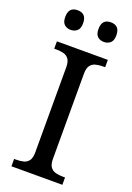

<svg xmlns="http://www.w3.org/2000/svg" viewBox="-170 -970 707 1031"><g transform="rotate(20 183.5 -454.5)"><path d="M275.9 -796.9Q254.4 -796.9 239.7 -809.6Q225.1 -822.3 225.1 -853Q225.1 -909.2 275.9 -909.2Q327.1 -909.2 327.1 -853Q327.1 -822.3 312 -809.6Q296.9 -796.9 275.9 -796.9ZM85.9 -796.9Q64.5 -796.9 49.8 -809.6Q35.2 -822.3 35.2 -853Q35.2 -909.2 85.9 -909.2Q137.2 -909.2 137.2 -853Q137.2 -822.3 122.1 -809.6Q106.9 -796.9 85.9 -796.9ZM329.1 0H38.1V-42H50.8Q73.7 -42 92.3 -46.9Q110.8 -51.8 121.8 -67.1Q132.8 -82.5 132.8 -113.8V-600.1Q132.8 -631.3 121.8 -646.7Q110.8 -662.1 92.3 -667Q73.7 -671.9 50.8 -671.9H38.1V-713.9H329.1V-671.9H315.9Q293.5 -671.9 274.9 -667Q256.3 -662.1 245.1 -646.7Q233.9 -631.3 233.9 -600.1V-113.8Q233.9 -82.5 245.1 -67.1Q256.3 -51.8 274.9 -46.9Q293.5 -42 315.9 -42H329.1Z"/></g></svg>

Font: Satisar Sharada
Style: Regular
Weight: 400
Designer: Vinodh Rajan & Sunil Mahnoori
Version: 2.2